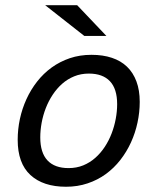

<svg xmlns="http://www.w3.org/2000/svg" viewBox="-29 -710 599 739"><path d="M225.1 8.8Q137.2 8.8 88.1 -36.4Q39.1 -81.5 39.1 -171.9Q39.1 -212.4 47.6 -252.2Q56.2 -292 72.8 -328.4Q89.4 -364.7 113.8 -396Q138.2 -427.2 169.9 -450.2Q201.7 -473.1 240 -486.1Q278.3 -499 323.2 -499Q367.2 -499 401.6 -487.5Q436 -476.1 459.7 -453.4Q483.4 -430.7 496.1 -396.7Q508.8 -362.8 508.8 -317.9Q508.8 -277.8 500.2 -238Q491.7 -198.2 475.1 -161.9Q458.5 -125.5 434.1 -94.2Q409.7 -63 378.2 -40Q346.7 -17.1 308.1 -4.2Q269.5 8.8 225.1 8.8ZM421.9 -309.1Q421.9 -368.2 394 -397.5Q366.2 -426.8 313 -426.8Q282.7 -426.8 256.8 -416.3Q231 -405.8 210.2 -387.5Q189.5 -369.1 173.6 -345Q157.7 -320.8 147.2 -293.7Q136.7 -266.6 131.3 -237.5Q126 -208.5 126 -181.2Q126 -122.1 153.8 -92.5Q181.6 -63 234.9 -63Q265.6 -63 291.3 -73.5Q316.9 -84 337.6 -102.3Q358.4 -120.6 374.3 -144.8Q390.1 -168.9 400.6 -196.3Q411.1 -223.6 416.5 -252.7Q421.9 -281.7 421.9 -309.1ZM380.4 -571.8H295.4L145 -689.9H268.1ZM-8.8 -490.2Z"/></svg>

Font: Code New Roman
Style: Italic
Weight: 400
Italic angle: -11°
Monospace: yes
Designer: Sam Radian
Foundry: Code New Roman
Version: Version 1.508 October 19, 2014